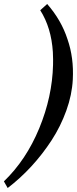

<svg xmlns="http://www.w3.org/2000/svg" viewBox="-33 -737 390 973"><path d="M335.9 -334Q332 -256.8 303.2 -176.8Q274.4 -96.7 228.5 -26.1Q182.6 44.4 126 106Q69.3 167.5 5.9 215.8L-13.2 182.1Q99.6 73.7 165.8 -86.7Q231.9 -247.1 235.8 -408.2Q236.8 -432.1 234.9 -473.1Q227.1 -596.7 170.9 -685.1L206.1 -716.8Q277.8 -634.8 309.1 -538.1Q341.8 -443.8 335.9 -334Z"/></svg>

Font: Common Serif
Style: Bold Italic
Weight: 700
Italic angle: -12°
Designer: Philipp H. Poll, Khaled Hosny
Foundry: Stefan Peev, Context Ltd.
Version: Version 1.026